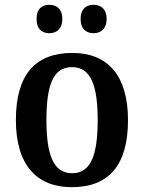

<svg xmlns="http://www.w3.org/2000/svg" viewBox="-20 -768 599 798"><path d="M369 -630C397 -630 423 -646 423 -689C423 -733 397 -748 369 -748C340 -748 315 -733 315 -689C315 -646 340 -630 369 -630ZM185 -630C213 -630 239 -646 239 -689C239 -733 213 -748 185 -748C156 -748 132 -733 132 -689C132 -646 156 -630 185 -630ZM278 10C432 10 512 -81 512 -269C512 -457 425 -548 281 -548C126 -548 46 -457 46 -269C46 -81 134 10 278 10ZM280 -48C202 -48 173 -124 173 -269C173 -415 201 -489 279 -489C357 -489 386 -415 386 -269C386 -124 358 -48 280 -48Z"/></svg>

Font: Noto Serif Armenian SemiCondensed SemiBold
Style: Regular
Weight: 600
Width: 4
Designer: Monotype Design Team
Foundry: Monotype Imaging Inc.
Version: Version 2.008